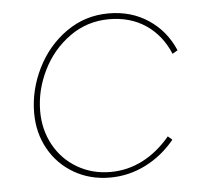

<svg xmlns="http://www.w3.org/2000/svg" viewBox="-44 -571 671 624"><g transform="rotate(-5 292.0 -259.0)"><path d="M63 -223Q63 -298 97.5 -368Q132 -438 193.5 -481.5Q255 -525 332 -525Q406 -525 462 -487.5Q518 -450 545 -386L528 -376Q502 -438 451.5 -472Q401 -506 332 -506Q260 -506 203 -465Q146 -424 114.5 -359.5Q83 -295 83 -227Q83 -167 110 -117.5Q137 -68 185.5 -39.5Q234 -11 294 -11Q350 -11 399.5 -36.5Q449 -62 489 -110L503 -98Q462 -48 407 -20.5Q352 7 291 7Q226 7 174 -23Q122 -53 92.5 -105.5Q63 -158 63 -223Z"/></g></svg>

Font: Fixel Italic Variable Display Thin
Style: Italic
Weight: 100
Italic angle: -10°
Designer: AlfaBravo + MacPaw
Foundry: Kyrylo Tkachov, Marchela Mozhyna, Serhii Makarenko, Maria Weinstein, Zakhar Kryvoshyya
Version: Version 1.210;Glyphs 3.2 (3217)